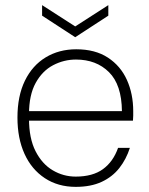

<svg xmlns="http://www.w3.org/2000/svg" viewBox="-20 -716 582 748"><path d="M275 12Q206 12 154.5 -22Q103 -56 75.5 -116.5Q48 -177 48 -258Q48 -342 77 -401.5Q106 -461 158 -492.5Q210 -524 277 -524Q351 -524 400.5 -491.5Q450 -459 474.5 -404.5Q499 -350 499 -283Q499 -274 499 -265.5Q499 -257 498 -246H79V-283H455Q454 -386 404.5 -435Q355 -484 276 -484Q229 -484 187 -462Q145 -440 119 -393Q93 -346 93 -271V-254Q93 -177 118.5 -127Q144 -77 185.5 -52.5Q227 -28 275 -28Q341 -28 381 -57Q421 -86 440 -140H486Q472 -96 445 -61.5Q418 -27 376 -7.5Q334 12 275 12ZM273 -571 144 -655V-696L273 -613L402 -696V-655Z"/></svg>

Font: DM Sans 12pt ExtraLight
Style: Regular
Weight: 250
Version: Version 4.004;gftools[0.9.30]